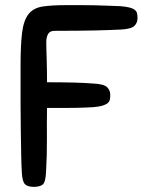

<svg xmlns="http://www.w3.org/2000/svg" viewBox="-20 -723 580 747"><path d="M60 -465Q60 -549 66 -596.5Q72 -644 91 -668Q110 -692 145 -697.5Q180 -703 237 -703Q269 -703 295 -703Q321 -703 345.5 -702.5Q370 -702 394.5 -701Q419 -700 448 -699Q472 -697 485 -693.5Q498 -690 505 -684Q512 -678 513.5 -670Q515 -662 515 -652Q515 -634 502.5 -622Q490 -610 449 -608Q424 -607 400.5 -606Q377 -605 347.5 -604.5Q318 -604 281 -603.5Q244 -603 192 -603Q174 -603 167 -590.5Q160 -578 160 -559Q160 -544 160.5 -529Q161 -514 161.5 -496Q162 -478 162.5 -455.5Q163 -433 163 -403Q200 -403 227.5 -402.5Q255 -402 275.5 -401.5Q296 -401 312 -400Q328 -399 343 -398Q384 -396 396.5 -384Q409 -372 409 -354Q409 -344 407.5 -336Q406 -328 399 -322Q392 -316 379 -312Q366 -308 342 -306Q326 -305 311.5 -304.5Q297 -304 277.5 -303.5Q258 -303 231 -303Q204 -303 163 -303Q162 -243 162.5 -180.5Q163 -118 159 -52Q157 -13 145.5 -4.5Q134 4 111 4Q89 4 78 -5.5Q67 -15 65 -51Q63 -83 62.5 -121.5Q62 -160 61 -209.5Q60 -259 60 -321.5Q60 -384 60 -465Z"/></svg>

Font: Sniglet
Style: Regular
Weight: 400
Designer: Haley Fiege
Foundry: Haley Fiege, Pablo Impallari, Brenda Gallo
Version: Version 2.000; ttfautohint (v0.95) -l 8 -r 50 -G 200 -x 14 -